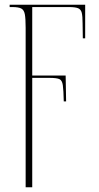

<svg xmlns="http://www.w3.org/2000/svg" viewBox="-20 -556 422 816"><path d="M89 -438Q89 -477 85.5 -495.5Q82 -514 70 -520Q58 -526 33 -526H21V-536H342V-393H332L331 -457Q331 -487 327.5 -501.5Q324 -516 312 -521Q300 -526 273 -526H117V-235H259L261 -125H251Q250 -173 247 -194Q244 -215 232 -220Q220 -225 191 -225H117V240H89Z"/></svg>

Font: Noto Serif Display ExtraCondensed Thin
Style: Regular
Weight: 100
Width: 2
Designer: Monotype Design Team
Foundry: Monotype Imaging Inc.
Version: Version 2.009